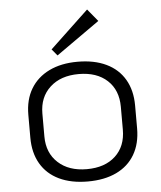

<svg xmlns="http://www.w3.org/2000/svg" viewBox="-55 -831 742 885"><g transform="rotate(-5 316.0 -388.0)"><path d="M316 7Q239 7 183.5 -19.5Q128 -46 98.5 -96.5Q69 -147 69 -217V-323Q69 -393 99 -443Q129 -493 184.5 -520Q240 -547 316 -547Q393 -547 448.5 -520.5Q504 -494 533.5 -443.5Q563 -393 563 -323V-217Q563 -147 533.5 -96.5Q504 -46 448.5 -19.5Q393 7 316 7ZM316 -50Q400 -50 448.5 -95Q497 -140 497 -217V-323Q497 -400 448.5 -445Q400 -490 316 -490Q233 -490 183.5 -444.5Q134 -399 134 -323V-217Q134 -141 183.5 -95.5Q233 -50 316 -50ZM428 -726 227 -584 202 -614 381 -783Z"/></g></svg>

Font: Pathway Extreme 8pt Thin 12pt ExtraLight
Style: Regular
Weight: 250
Version: Version 1.001;gftools[0.9.26]